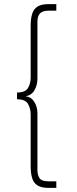

<svg xmlns="http://www.w3.org/2000/svg" viewBox="-20 -708 377 936"><path d="M63 -257Q104 -257 116.8 -279.5Q129.5 -302 129.5 -329.5V-583Q129.5 -617 136.8 -640.5Q144 -664 163 -676Q182 -688 217 -688H254.5V-656H217Q188.5 -656 175.5 -643.2Q162.5 -630.5 162.5 -601.5V-325.5Q162.5 -292 147.2 -267Q132 -242 104 -239Q132 -235.5 147.2 -211.5Q162.5 -187.5 162.5 -154.5V121.5Q162.5 143.5 172.2 159.8Q182 176 217 176H254.5V208H217Q182 208 163 196Q144 184 136.8 160.5Q129.5 137 129.5 103V-150.5Q129.5 -178 116.8 -201Q104 -224 63 -224Z"/></svg>

Font: League Spartan Thin Thin
Style: Regular
Weight: 250
Version: Version 2.002